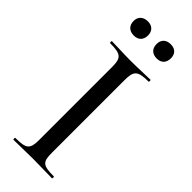

<svg xmlns="http://www.w3.org/2000/svg" viewBox="-263 -831 861 861"><g transform="rotate(45 167.5 -401.0)"><path d="M96 -712C124 -712 141 -729 141 -758C141 -785 124 -802 96 -802C67 -802 49 -785 49 -758C49 -729 67 -712 96 -712ZM241 -712C270 -712 286 -729 286 -758C286 -785 270 -802 241 -802C212 -802 195 -785 195 -758C195 -729 212 -712 241 -712ZM208 -81V-542C208 -599 220 -613 289 -613C292 -613 292 -625 289 -625C257 -625 215 -622 166 -622C121 -622 78 -625 45 -625C42 -625 42 -613 45 -613C114 -613 127 -601 127 -544V-81C127 -23 114 -12 45 -12C42 -12 42 0 45 0C78 0 121 -2 166 -2C215 -2 256 0 289 0C292 0 292 -12 289 -12C218 -12 208 -23 208 -81Z"/></g></svg>

Font: Cormorant Infant Book
Style: Regular
Weight: 500
Designer: Christian Thalmann (Catharsis Fonts)
Version: Version 1.000;PS 002.000;hotconv 1.0.88;makeotf.lib2.5.64775